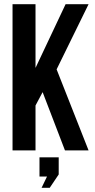

<svg xmlns="http://www.w3.org/2000/svg" viewBox="-20 -720 454 919"><path d="M184 -279 150 -215V0H40V-700H150V-395L294 -700H404L251 -388L404 0H291ZM169 125V33H261V115L218 179H179L205 125Z"/></svg>

Font: BebasNeueW03-Regular
Style: Regular
Weight: 400
Designer: Ryoichi Tsunekawa
Foundry: Ryoichi Tsunekawa
Version: Version 1.30